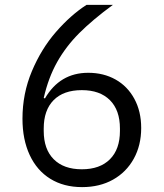

<svg xmlns="http://www.w3.org/2000/svg" viewBox="-20 -753 670 786"><path d="M72 -267Q72 -370 110.5 -461.5Q149 -553 209 -622Q269 -691 334 -733H442Q359 -672 304.5 -617.5Q250 -563 214 -499Q178 -435 159 -352L164 -350Q225 -455 341 -455Q404 -455 453 -427.5Q502 -400 530 -348.5Q558 -297 558 -229Q558 -158 527.5 -103Q497 -48 442.5 -17.5Q388 13 316 13Q241 13 186 -21Q131 -55 101.5 -118.5Q72 -182 72 -267ZM471 -217V-227Q471 -302 430 -343Q389 -384 315 -384Q240 -384 199.5 -343Q159 -302 159 -227V-217Q159 -142 200 -101Q241 -60 315 -60Q389 -60 430 -101Q471 -142 471 -217Z"/></svg>

Font: IBM Plex Sans SC
Style: Regular
Weight: 400
Designer: Mike Abbink; Paul van der Laan; Pieter van Rosmalen; Eunyou Noh; Wujin Sim; Chorong Kim; Dohee Lee; Yejin We; Jinhee Kim
Foundry: Sandoll Inc.
Version: Version 1.000